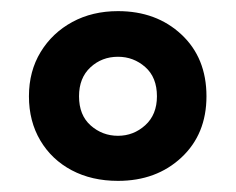

<svg xmlns="http://www.w3.org/2000/svg" viewBox="-20 -744 424 345"><path d="M192 -419Q145 -419 109 -438Q73 -457 52.5 -491.5Q32 -526 32 -571Q32 -616 53 -650.5Q74 -685 110 -704.5Q146 -724 192 -724Q261 -724 306 -682Q351 -640 351 -571Q351 -503 306 -461Q261 -419 192 -419ZM192 -500Q220 -500 241 -519Q262 -538 262 -571Q262 -605 241 -623.5Q220 -642 192 -642Q163 -642 142.5 -623Q122 -604 122 -571Q122 -537 143 -518.5Q164 -500 192 -500Z"/></svg>

Font: Noto Sans Sinhala UI Condensed
Style: Bold
Weight: 700
Width: 3
Designer: Jelle Bosma - Monotype Design Team
Foundry: Monotype Imaging Inc.
Version: Version 2.006; ttfautohint (v1.8.4.7-5d5b)